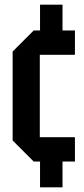

<svg xmlns="http://www.w3.org/2000/svg" viewBox="-20 -760 360 820"><path d="M34 -160V-540L124 -630H151V-740H247V-630H300V-526H150V-174H300V-70H247V40H151V-70H124Z"/></svg>

Font: Tektur Condensed Medium
Style: Regular
Weight: 500
Width: 3
Designer: Adam Jagosz
Foundry: Adam Jagosz
Version: Version 1.005;gftools[0.9.30]